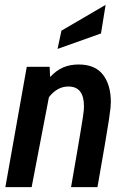

<svg xmlns="http://www.w3.org/2000/svg" viewBox="-20 -769 520 789"><path d="M2 0 90 -494.5H184L186 -452.5Q211.5 -480 239.8 -492Q268 -504 303 -504Q371 -504 403.2 -462Q435.5 -420 435.5 -349.5Q435.5 -339.5 434 -324.5Q432.5 -309.5 427.5 -275.8Q422.5 -242 411.2 -176.5Q400 -111 380.5 0H272Q287.5 -88 297.2 -145.8Q307 -203.5 312.8 -238.2Q318.5 -273 321.2 -291.2Q324 -309.5 324.5 -318.2Q325 -327 325 -333Q325 -413.5 261 -413.5Q215 -413.5 181 -369.5L110 0ZM216.5 -568 232.5 -643 414 -749 395 -631.5Z"/></svg>

Font: Cabin Condensed SemiBold
Style: Italic
Weight: 600
Width: 3
Italic angle: -10°
Designer: Pablo Impallari
Foundry: Pablo Impallari. http://www.impallari.com Igino Marini. http://www.ikern.com
Version: Version 3.001; ttfautohint (v1.8.3)